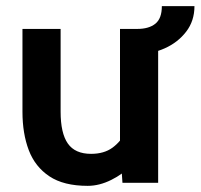

<svg xmlns="http://www.w3.org/2000/svg" viewBox="-20 -594 652 624"><path d="M265 10Q187 10 140.5 -21Q94 -52 73.5 -106Q53 -160 53 -231V-500H177V-231Q177 -161 200.5 -127.5Q224 -94 276 -94Q318 -94 345.5 -114Q373 -134 392 -170L370 -107V-500H494V0H378L372 -87L399 -52Q381 -29 342 -9.5Q303 10 265 10ZM426 -418V-500Q464 -500 485 -517Q506 -534 506 -574H612Q612 -526 585 -491Q558 -456 515.5 -437Q473 -418 426 -418Z"/></svg>

Font: Cabin VF Beta
Style: Regular
Weight: 400
Designer: Pablo Impallari
Foundry: Pablo Impallari. http://www.impallari.com Igino Marini. http://www.ikern.com
Version: Version 2.200